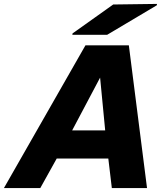

<svg xmlns="http://www.w3.org/2000/svg" viewBox="-66 -962 839 982"><path d="M593 -730 686 0H506L488 -151H224L140 0H-46L371 -730ZM303 -295H472L446 -565ZM304 -784 305 -791 513 -939 737 -942 736 -935 482 -784Z"/></svg>

Font: Nacelle Heavy
Style: Italic
Weight: 800
Italic angle: -12°
Designer: Sora Sagano
Foundry: Sora Sagano
Version: Version 1.000;FEAKit 1.0